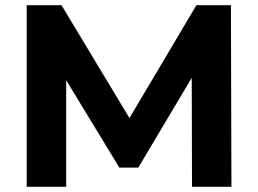

<svg xmlns="http://www.w3.org/2000/svg" viewBox="-20 -720 995 740"><path d="M872 0 870 -700H737L479 -265L217 -700H83V0H235V-411L440 -74H513L719 -420L720 0Z"/></svg>

Font: Montserrat Lite
Style: Bold
Weight: 700
Designer: Julieta Ulanovsky
Foundry: Julieta Ulanovsky
Version: Version 7.200;PS 007.200;hotconv 1.0.88;makeotf.lib2.5.64775